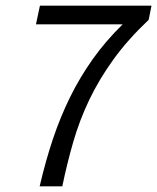

<svg xmlns="http://www.w3.org/2000/svg" viewBox="-20 -658 555 678"><path d="M120 0Q141 -90 167 -167.5Q193 -245 227.5 -315Q262 -385 307 -448.5Q352 -512 413 -572H107L121 -638H515L505 -588Q431 -518 380.5 -448Q330 -378 295.5 -306Q261 -234 239 -158Q217 -82 200 0H120Z"/></svg>

Font: mr_Source Sans Pro
Style: Italic
Weight: 400
Italic angle: -11°
Designer: Paul D. Hunt
Foundry: Adobe Systems Incorporated
Version: Version 1.036;July 10, 2024;FontCreator 11.5.0.2430 64-bit